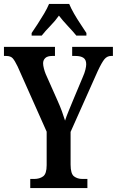

<svg xmlns="http://www.w3.org/2000/svg" viewBox="-21 -951 591 971"><path d="M132 0V-46H152Q179 -46 197 -59Q215 -72 215 -116V-285L68 -615Q54 -644 43.5 -656Q33 -668 10 -668H-1V-714H257V-668H243Q219 -668 208 -657.5Q197 -647 197 -631Q197 -620 201 -604.5Q205 -589 210 -577L270 -442Q283 -413 292 -388.5Q301 -364 308 -341Q315 -363 326.5 -390.5Q338 -418 351 -450L398 -562Q407 -582 411 -599Q415 -616 415 -626Q415 -649 401 -658.5Q387 -668 361 -668H344V-714H550V-668H541Q521 -668 507.5 -652Q494 -636 473 -591L336 -284V-119Q336 -72 353.5 -59Q371 -46 395 -46H421V0ZM139 -784Q152 -803 169 -829Q186 -855 202 -882Q218 -909 227 -931H329Q338 -909 353.5 -882Q369 -855 386.5 -829Q404 -803 416 -784V-771H365Q349 -791 322.5 -819Q296 -847 277 -872Q259 -846 233.5 -820Q208 -794 190 -771H139Z"/></svg>

Font: Noto Serif Georgian ExtraCondensed SemiBold
Style: Regular
Weight: 600
Width: 2
Designer: Monotype Design Team, Akaki Razmadze
Foundry: Google LLC
Version: Version 2.003; ttfautohint (v1.8.4.7-5d5b)